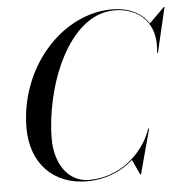

<svg xmlns="http://www.w3.org/2000/svg" viewBox="-54 -812 837 874"><g transform="rotate(-5 364.5 -375.0)"><path d="M310 10C392 10 465 -20 520.5 -69L552.5 0H556L611 -205H607C566.5 -87 454 4.5 320 4.5C216 4.5 165 -93 165 -195C165 -427 286 -754.5 500 -754.5C610.5 -754.5 695 -682 677 -545H681L729 -750H725.5L656 -681C622.5 -733.5 561.5 -760 490 -760C257 -760 55 -528 55 -255C55 -92 157 10 310 10Z"/></g></svg>

Font: Bodoni* 48pt
Style: Italic
Weight: 400
Italic angle: -13°
Version: Version 2.3